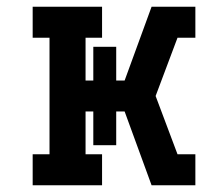

<svg xmlns="http://www.w3.org/2000/svg" viewBox="-20 -550 640 570"><path d="M77 0V-92H127V-438H77V-530H283V-438H234V-311H257V-411H325V-311H350L430 -530H560V-438H507L442 -265L507 -92H560V0H430L350 -219H325V-119H257V-219H234V-92H283V0Z"/></svg>

Font: Iosevka Curly Slab SmBdEx
Style: Regular
Weight: 600
Width: 7
Monospace: yes
Designer: Belleve Invis
Foundry: Belleve Invis
Version: Version 11.1.0; ttfautohint (v1.8.3)